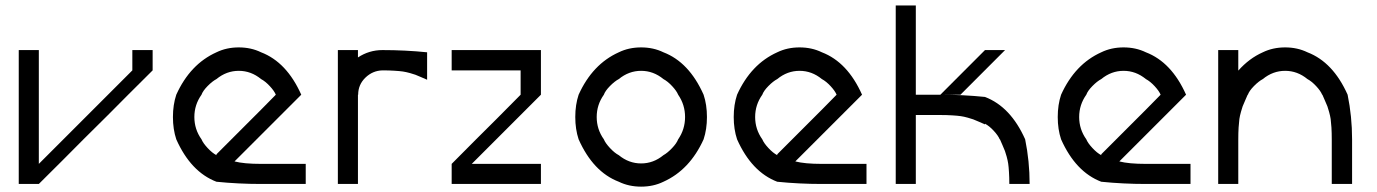

<svg xmlns="http://www.w3.org/2000/svg" viewBox="-20 -687 5142 717"><path d="M291.7 -166.7Q224.2 -98.3 125 0H50V-500H125V-75L474.2 -424.2V-500H550V-424.2Q450 -325 383.3 -257.5Z M955 0Q870 0 788.3 -8.3Q692.5 -45 638.3 -166.7Q625.8 -204.2 625.8 -250Q625.8 -295.8 638.3 -333.3Q690 -447.5 788.3 -491.7Q825.8 -510 871.7 -510Q917.5 -510 955 -491.7Q1050.8 -455 1105 -333.3L855.8 -84.2Q890.8 -75 955 -75H1121.7V0ZM788.3 -107.5V-110.8Q818.3 -140.8 955 -277.5L1010 -333.3Q1004.2 -347.5 987.5 -365.4Q970.8 -383.3 955 -391.7Q917.5 -422.5 871.7 -422.5Q825.8 -422.5 788.3 -391.7Q772.5 -383.3 755 -365.4Q737.5 -347.5 732.5 -333.3Q705.8 -295.8 705.8 -250Q705.8 -204.2 732.5 -166.7Q738.3 -152.5 755.4 -134.2Q772.5 -115.8 788.3 -107.5Z M1408.3 -500Q1493.3 -500 1575 -491.7V-389.2Q1569.2 -391.7 1552.9 -398.8Q1536.7 -405.8 1531.2 -407.9Q1525.8 -410 1510.8 -414.2Q1495.8 -418.3 1484.2 -420Q1472.5 -421.7 1452.5 -422.9Q1432.5 -424.2 1408.3 -424.2Q1371.7 -423.3 1344.6 -397.1Q1317.5 -370.8 1317.5 -333.3H1316.7V0H1241.7V-500H1316.7V-472.5Q1358.3 -500 1408.3 -500Z M2000 0H1666.7V-75Q1765.8 -175 1833.3 -241.7L1924.2 -333.3V-424.2H1666.7V-500H2000V-333.3L1741.7 -75H2000Z M2457.5 -8.3Q2420 10 2374.2 10Q2328.3 10 2290.8 -8.3Q2195 -45 2140.8 -166.7Q2128.3 -204.2 2128.3 -250Q2128.3 -295.8 2140.8 -333.3Q2192.5 -447.5 2290.8 -491.7Q2328.3 -510 2374.2 -510Q2420 -510 2457.5 -491.7Q2553.3 -455 2607.5 -333.3Q2620 -295.8 2620 -250Q2620 -204.2 2607.5 -166.7Q2555.8 -52.5 2457.5 -8.3ZM2457.5 -107.5Q2472.5 -115.8 2489.6 -133.8Q2506.7 -151.7 2512.5 -166.7Q2538.3 -204.2 2538.3 -250Q2538.3 -295.8 2512.5 -333.3Q2506.7 -347.5 2490 -365.4Q2473.3 -383.3 2457.5 -391.7Q2420 -422.5 2374.2 -422.5Q2328.3 -422.5 2290.8 -391.7Q2275 -383.3 2257.5 -365.4Q2240 -347.5 2235 -333.3Q2208.3 -295.8 2208.3 -250Q2208.3 -204.2 2235 -166.7Q2240.8 -152.5 2257.9 -134.2Q2275 -115.8 2290.8 -107.5Q2328.3 -76.7 2374.2 -76.7Q2420 -76.7 2457.5 -107.5Z M3049.2 0Q2964.2 0 2882.5 -8.3Q2786.7 -45 2732.5 -166.7Q2720 -204.2 2720 -250Q2720 -295.8 2732.5 -333.3Q2784.2 -447.5 2882.5 -491.7Q2920 -510 2965.8 -510Q3011.7 -510 3049.2 -491.7Q3145 -455 3199.2 -333.3L2950 -84.2Q2985 -75 3049.2 -75H3215.8V0ZM2882.5 -107.5V-110.8Q2912.5 -140.8 3049.2 -277.5L3104.2 -333.3Q3098.3 -347.5 3081.7 -365.4Q3065 -383.3 3049.2 -391.7Q3011.7 -422.5 2965.8 -422.5Q2920 -422.5 2882.5 -391.7Q2866.7 -383.3 2849.2 -365.4Q2831.7 -347.5 2826.7 -333.3Q2800 -295.8 2800 -250Q2800 -204.2 2826.7 -166.7Q2832.5 -152.5 2849.6 -134.2Q2866.7 -115.8 2882.5 -107.5Z M3714.2 -166.7H3713.3Q3707.5 -180.8 3690.8 -198.8Q3674.2 -216.7 3658.3 -225V-222.5Q3652.5 -225 3636.3 -232.1Q3620 -239.2 3614.6 -241.2Q3609.2 -243.3 3594.2 -247.5Q3579.2 -251.7 3567.5 -253.3Q3555.8 -255 3535.8 -256.2Q3515.8 -257.5 3491.7 -257.5H3400V0H3325V-666.7H3400V-333.3H3491.7L3658.3 -500H3733.3Q3665.8 -431.7 3566.7 -333.3H3491.7Q3576.7 -333.3 3658.3 -325Q3754.2 -288.3 3808.3 -166.7Q3825 -85 3825 0H3749.2Q3749.2 -24.2 3747.9 -44.2Q3746.7 -64.2 3745 -75.8Q3743.3 -87.5 3739.2 -102.5Q3735 -117.5 3732.9 -122.9Q3730.8 -128.3 3723.8 -144.6Q3716.7 -160.8 3714.2 -166.7Z M4259.2 0Q4174.2 0 4092.5 -8.3Q3996.7 -45 3942.5 -166.7Q3930 -204.2 3930 -250Q3930 -295.8 3942.5 -333.3Q3994.2 -447.5 4092.5 -491.7Q4130 -510 4175.8 -510Q4221.7 -510 4259.2 -491.7Q4355 -455 4409.2 -333.3L4160 -84.2Q4195 -75 4259.2 -75H4425.8V0ZM4092.5 -107.5V-110.8Q4122.5 -140.8 4259.2 -277.5L4314.2 -333.3Q4308.3 -347.5 4291.7 -365.4Q4275 -383.3 4259.2 -391.7Q4221.7 -422.5 4175.8 -422.5Q4130 -422.5 4092.5 -391.7Q4076.7 -383.3 4059.2 -365.4Q4041.7 -347.5 4036.7 -333.3Q4010 -295.8 4010 -250Q4010 -204.2 4036.7 -166.7Q4042.5 -152.5 4059.6 -134.2Q4076.7 -115.8 4092.5 -107.5Z M4529.2 0V-500H4604.2V-423.3Q4645 -469.2 4695.8 -491.7Q4733.3 -510 4779.2 -510Q4825 -510 4862.5 -491.7Q4958.3 -455 5012.5 -333.3Q5029.2 -251.7 5029.2 -166.7V0H4953.3V-166.7Q4953.3 -190.8 4952.1 -210.8Q4950.8 -230.8 4949.2 -242.5Q4947.5 -254.2 4943.3 -269.2Q4939.2 -284.2 4937.1 -289.6Q4935 -295 4927.9 -311.2Q4920.8 -327.5 4918.3 -333.3H4917.5Q4911.7 -347.5 4895 -365.4Q4878.3 -383.3 4862.5 -391.7Q4825 -422.5 4779.2 -422.5Q4733.3 -422.5 4695.8 -391.7Q4680 -383.3 4662.5 -365.4Q4645 -347.5 4640 -333.3H4639.2Q4636.7 -327.5 4629.6 -311.2Q4622.5 -295 4620.4 -289.6Q4618.3 -284.2 4614.2 -269.2Q4610 -254.2 4608.3 -242.5Q4606.7 -230.8 4605.4 -210.8Q4604.2 -190.8 4604.2 -166.7V0Z"/></svg>

Font: 0xA000
Style: Regular
Weight: 400
Version: Version 0.1